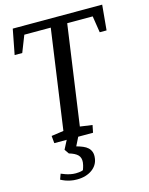

<svg xmlns="http://www.w3.org/2000/svg" viewBox="-130 -742 809 1045"><g transform="rotate(-15 275.0 -219.0)"><path d="M247.1 -612.3H98.1L61.5 -519H18.6L45.9 -660.6H549.8L536.6 -519H498L483.4 -612.3H339.8L260.7 -51.3L329.6 -41.5L321.3 0H237.8L213.9 47.9Q233.4 53.2 249.8 60.1Q266.1 66.9 277.1 77.1Q288.1 87.4 293 102.1Q297.9 116.7 294.9 137.2Q292.5 155.8 283 171.4Q273.4 187 257.6 198.5Q241.7 210 220.2 216.6Q198.7 223.1 171.9 223.1Q152.3 223.1 136.2 219.7Q120.1 216.3 107.9 211.9Q93.8 206.5 82 200.2L93.3 169.4Q105.5 174.8 118.7 179.2Q129.9 183.1 144.3 186Q158.7 189 173.8 189Q183.6 189 191.4 188Q199.2 187 204.6 186Q210.4 184.6 215.3 182.6Q217.8 176.8 219.7 169.9Q221.7 164.1 223.4 156.7Q225.1 149.4 226.1 141.1Q228.5 114.7 213.6 99.6Q198.7 84.5 165 74.7L147.5 49.3L172.9 0H103L99.1 -41.5L168 -51.3Z"/></g></svg>

Font: Noticia Text
Style: Italic
Weight: 400
Italic angle: -8°
Designer: JM Sole
Foundry: JM Sole
Version: Version 1.003